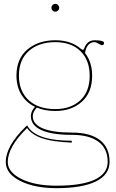

<svg xmlns="http://www.w3.org/2000/svg" viewBox="-20 -730 600 990"><path d="M251 -675.8Q245.1 -681.6 245.1 -689.9Q245.1 -698.2 251 -704.1Q256.8 -710 265.1 -710Q273.4 -710 279.3 -704.1Q285.2 -698.2 285.2 -689.9Q285.2 -681.6 279.3 -675.8Q273.4 -669.9 265.1 -669.9Q256.8 -669.9 251 -675.8ZM64.9 -339.8Q64.9 -427.2 121.3 -474.9Q177.7 -522.5 265.1 -522.5Q346.2 -522.5 397 -478.5Q403.3 -473.1 407.2 -473.1Q411.1 -473.1 414.1 -480Q428.7 -522 467.3 -522.5Q516.6 -522.5 516.6 -508.3Q516.6 -503.4 513.7 -500.2Q510.7 -497.1 506.3 -497.1Q500 -497.1 487.8 -504.9Q475.6 -512.7 466.3 -512.7Q447.8 -512.7 434.8 -497.8Q421.9 -482.9 418.5 -456.1Q455.1 -409.7 455.1 -339.8Q455.1 -252.9 401.9 -205.3Q348.6 -157.7 265.1 -157.7Q210.9 -157.7 169.9 -175.3Q148.9 -152.3 148.9 -131.3Q148.9 -89.8 200.4 -68.1Q252 -46.4 350.1 -46.4Q445.3 -46.4 495.1 -7.8Q544.9 30.8 544.9 104.5Q544.9 171.4 473.9 205.8Q402.8 240.2 271.5 240.2Q157.7 240.2 83.7 202.6Q9.8 165 9.8 105.5Q9.8 22.9 112.3 -76.7L120.1 -83.5Q162.1 -4.4 350.1 -4.4V5.4Q306.6 3.9 261.7 -2.4Q156.2 -17.1 119.6 -69.8L117.7 -67.9Q20 28.3 20 105.5Q20 157.7 90.1 192.6Q160.2 227.5 271.5 227.5Q401.4 227.5 468.3 196.3Q535.2 165 535.2 104.5Q535.2 36.6 487.8 1Q440.4 -34.7 350.1 -34.7Q247.1 -34.7 193.1 -59.3Q139.2 -84 139.2 -131.3Q139.2 -155.8 160.2 -179.2Q114.7 -201.2 89.8 -242.7Q64.9 -284.2 64.9 -339.8ZM265.1 -512.7Q181.2 -512.7 129.4 -467.8Q77.6 -422.9 77.6 -339.8Q77.6 -260.3 127.4 -213.9Q177.2 -167.5 265.1 -167.5Q344.7 -167.5 393.6 -212.4Q442.4 -257.3 442.4 -339.8Q442.4 -418.9 395.3 -465.8Q348.1 -512.7 265.1 -512.7Z"/></svg>

Font: ZnikomitNo25
Style: Regular
Weight: 100
Designer: gluk
Foundry: gluk
Version: Version 0.56